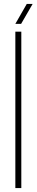

<svg xmlns="http://www.w3.org/2000/svg" viewBox="-20 -962 188 982"><path d="M58.5 0V-800H89V0ZM58.5 -840 117 -942H147L88 -840Z"/></svg>

Font: Big Shoulders Display Thin ExtraLight
Style: Regular
Weight: 250
Version: Version 2.002